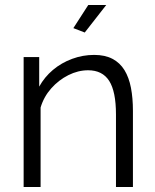

<svg xmlns="http://www.w3.org/2000/svg" viewBox="-20 -750 623 770"><path d="M513.1 0H445.1V-291.1Q445.1 -382.9 417.9 -425.6Q390.6 -468.2 333.3 -468.2Q293.2 -468.2 254.1 -448.6Q215.1 -429 185.4 -395.5Q155.7 -362.1 142.8 -318.8V0H74.8V-521.1H137.2V-402.6Q158.5 -441.1 192.3 -469.6Q226.2 -498.1 269 -513.9Q311.7 -529.8 357.7 -529.8Q401.2 -529.8 431.3 -513.9Q461.3 -498 479.3 -468.6Q497.2 -439.3 505.2 -397.8Q513.1 -356.4 513.1 -305.2ZM319.9 -619.6 274.2 -637.2 334 -730H406.1Z"/></svg>

Font: Raleway Thin
Style: Regular
Weight: 100
Designer: Matt McInerney, Pablo Impallari, Rodrigo Fuenzalida
Foundry: Matt McInerney, Pablo Impallari, Rodrigo Fuenzalida
Version: Version 4.026